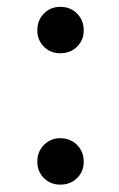

<svg xmlns="http://www.w3.org/2000/svg" viewBox="-20 -512 339 548"><path d="M152 15Q124 15 105.2 -3.8Q86.5 -22.5 86.5 -50.5Q86.5 -79 105.2 -98.2Q124 -117.5 152 -117.5Q181 -117.5 200 -98.2Q219 -79 219 -50.5Q219 -22.5 200 -3.8Q181 15 152 15ZM152 -360Q124 -360 105.2 -378.8Q86.5 -397.5 86.5 -425.5Q86.5 -454 105.2 -473.2Q124 -492.5 152 -492.5Q181 -492.5 200 -473.2Q219 -454 219 -425.5Q219 -397.5 200 -378.8Q181 -360 152 -360Z"/></svg>

Font: Expletus Sans Medium
Style: Regular
Weight: 500
Version: Version 7.500